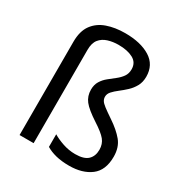

<svg xmlns="http://www.w3.org/2000/svg" viewBox="-179 -898 989 1041"><g transform="rotate(30 315.5 -377.5)"><path d="M522 -617Q522 -583 508 -557.5Q494 -532 473 -512.5Q452 -493 431 -477Q410 -461 396 -445.5Q382 -430 382 -412Q382 -399 388.5 -388Q395 -377 414 -362.5Q433 -348 470 -323Q524 -287 555 -249.5Q586 -212 586 -153Q586 -68 534.5 -29Q483 10 400 10Q353 10 317 1Q281 -8 255 -24V-103Q281 -87 319 -74Q357 -61 397 -61Q452 -61 476 -84Q500 -107 500 -147Q500 -183 479.5 -208Q459 -233 406 -267Q343 -308 320 -337.5Q297 -367 297 -407Q297 -438 310.5 -460Q324 -482 344.5 -498.5Q365 -515 385.5 -531Q406 -547 419.5 -566Q433 -585 433 -612Q433 -654 397.5 -673Q362 -692 306 -692Q271 -692 240.5 -682.5Q210 -673 191.5 -650Q173 -627 173 -584V0H85V-584Q85 -651 114 -690.5Q143 -730 193 -747.5Q243 -765 306 -765Q403 -765 462.5 -728Q522 -691 522 -617Z"/></g></svg>

Font: Noto Sans Tifinagh Rhissa Ixa
Style: Regular
Weight: 400
Designer: JamraPatel
Foundry: JamraPatel LLC
Version: Version 2.006; ttfautohint (v1.8.4.7-5d5b)